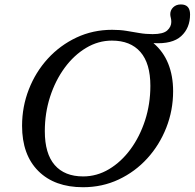

<svg xmlns="http://www.w3.org/2000/svg" viewBox="-20 -812 856 844"><path d="M741 -411Q741 -327 711 -250.8Q681 -174.5 627.5 -115.8Q574 -57 501.8 -23Q429.5 11 345 11Q220 11 148.5 -60.2Q77 -131.5 77 -259Q77 -343 106.8 -419.2Q136.5 -495.5 190.2 -554.2Q244 -613 316.2 -647Q388.5 -681 473 -681Q508 -681 536.5 -676.2Q565 -671.5 592.5 -666.8Q620 -662 651 -662Q697.5 -662 715.2 -678.2Q733 -694.5 733 -715.5Q733 -726 730.8 -734Q728.5 -742 728.5 -749.5Q728.5 -767.5 741.5 -780Q754.5 -792.5 775 -792.5Q815.5 -792.5 815.5 -748.5Q815.5 -689 776.5 -653.2Q737.5 -617.5 654.5 -622.5Q698 -585.5 719.5 -532Q741 -478.5 741 -411ZM177 -235.5Q177 -136.5 220.5 -86.5Q264 -36.5 345.5 -36.5Q406 -36.5 459.5 -68.5Q513 -100.5 553.8 -156Q594.5 -211.5 617.8 -283.2Q641 -355 641 -434.5Q641 -533.5 597.2 -583.5Q553.5 -633.5 472 -633.5Q412 -633.5 358.5 -601.5Q305 -569.5 264.2 -514Q223.5 -458.5 200.2 -386.8Q177 -315 177 -235.5Z"/></svg>

Font: Newsreader Text Medium
Style: Italic
Weight: 500
Italic angle: -17°
Designer: Hugues Gentile
Foundry: Production Type
Version: Version 1.001